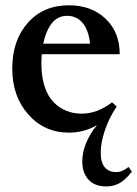

<svg xmlns="http://www.w3.org/2000/svg" viewBox="-20 -480 508 711"><path d="M235.4 11.2Q144.5 11.2 85 -55.9Q25.4 -123 25.4 -226.1Q25.4 -330.6 83 -395.5Q140.6 -460.4 234.9 -460.4Q318.8 -460.4 371.1 -410.6Q423.3 -360.8 423.3 -279.3H134.8Q133.3 -261.7 133.3 -243.7Q133.3 -195.3 145.5 -158.9Q157.7 -122.6 178.7 -101.3Q199.7 -80.1 225.8 -69.6Q252 -59.1 282.7 -59.1Q340.3 -59.1 395 -101.1L412.1 -85.4Q412.1 -85 411.6 -84.2Q411.1 -83.5 410.6 -83Q383.3 -42.5 368.2 3.2Q353 48.8 353 85.9Q353 121.1 367.7 139.2Q382.3 157.2 409.7 157.2Q433.1 157.2 456.1 138.2L468.3 155.8Q445.3 185.1 423.3 197.8Q401.4 210.4 373.5 210.4Q330.6 210.4 307.6 185.1Q284.7 159.7 284.7 118.2Q284.7 51.3 338.9 -16.6Q291.5 11.2 235.4 11.2ZM140.1 -318.4H313.5Q308.1 -368.7 285.9 -395Q263.7 -421.4 228.5 -421.4Q193.4 -421.4 171.6 -393.3Q149.9 -365.2 140.1 -318.4Z"/></svg>

Font: Elstob 8pt SemiBold
Style: Regular
Weight: 600
Designer: Peter S. Baker
Version: Version 1.015